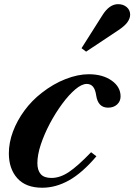

<svg xmlns="http://www.w3.org/2000/svg" viewBox="-20 -891 645 922"><path d="M183 10.5Q104 10.5 63.2 -35Q22.5 -80.5 22.5 -154.5Q22.5 -206 42.2 -259Q62 -312 97.5 -360.2Q133 -408.5 181 -445.5Q236 -488.5 295.2 -511.5Q354.5 -534.5 406 -534.5Q473 -534.5 516 -504.2Q559 -474 559 -428Q559 -404.5 542.2 -389.2Q525.5 -374 499 -374Q451 -374 442 -432Q438 -461 426.8 -474.5Q415.5 -488 396.5 -488Q372.5 -488 341.5 -461.8Q310.5 -435.5 278.8 -392.5Q247 -349.5 220 -298.8Q193 -248 176.2 -197.8Q159.5 -147.5 159.5 -107.5Q159.5 -73.5 175.5 -55Q191.5 -36.5 227 -36.5Q268.5 -36.5 311.2 -65.2Q354 -94 417.5 -160L443 -140.5Q375 -60.5 311.5 -25Q248 10.5 183 10.5ZM393.5 -643 371.5 -659.5 472.5 -819Q505.5 -871 547 -871Q572 -871 588.5 -856.8Q605 -842.5 605 -820.5Q605 -803 592 -784.5Q579 -766 545.5 -744Z"/></svg>

Font: Libre Caslon Text
Style: Italic
Weight: 400
Italic angle: -22.583°
Designer: Pablo Impallari, Rodrigo Fuenzalida, Katja Schimmel
Foundry: Pablo Impallari, Rodrigo Fuenzalida
Version: Version 2.000